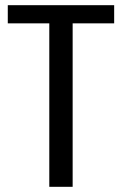

<svg xmlns="http://www.w3.org/2000/svg" viewBox="-20 -720 470 740"><path d="M170 0V-630H10V-700H420V-630H260V0Z"/></svg>

Font: Cuprum
Style: Regular
Weight: 400
Designer: Jovanny Lemonad
Foundry: Jovanny Lemonad
Version: Version 3.000